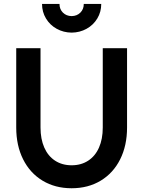

<svg xmlns="http://www.w3.org/2000/svg" viewBox="-20 -955 737 988"><path d="M63.5 -298.8V-707H188.5V-298.8Q188.5 -239.7 207.8 -195.8Q227.1 -151.9 263.4 -128.2Q299.8 -104.5 348.6 -104.5Q397.5 -104.5 433.8 -128.2Q470.2 -151.9 489.5 -195.8Q508.8 -239.7 508.8 -298.8V-707H633.8V-298.8Q633.8 -206.1 598.4 -135.3Q563 -64.5 498.3 -25.4Q433.6 13.7 348.6 13.7Q263.7 13.7 199 -25.4Q134.3 -64.5 98.9 -135.3Q63.5 -206.1 63.5 -298.8ZM348.6 -787.1Q306.6 -787.6 271.7 -806.9Q236.8 -826.2 216.6 -859.9Q196.3 -893.6 196.3 -934.6H286.1Q286.1 -907.7 303.7 -890.1Q321.3 -872.6 348.6 -872.1Q376 -872.6 393.6 -890.1Q411.1 -907.7 411.1 -934.6H501Q501 -893.6 480.7 -859.9Q460.4 -826.2 425.5 -806.9Q390.6 -787.6 348.6 -787.1Z"/></svg>

Font: Wanted Sans SemiBold
Style: Regular
Weight: 600
Designer: Original Design by Kil Hyung-jin and Kang Hanbin, Wanted Lab, Inc; Hangeul from Source Han Sans by Jang Soo-young and Ka
Foundry: Wanted Lab, Inc.
Version: Version 1.003